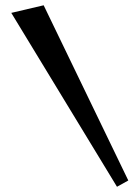

<svg xmlns="http://www.w3.org/2000/svg" viewBox="-20 -693 530 730"><path d="M22.9 -644 146 -672.9 467.8 -6.8 424.8 17.1Z"/></svg>

Font: Risque
Style: Regular
Weight: 400
Designer: Astigmatic (AOETI)
Foundry: Astigmatic (AOETI)
Version: Version 1.000